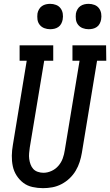

<svg xmlns="http://www.w3.org/2000/svg" viewBox="-20 -971 573 999"><path d="M204 8Q176 8 149 2Q122 -4 101.5 -19.5Q81 -35 66.5 -57.5Q52 -80 46.5 -106.5Q41 -133 41.5 -161Q42 -189 47 -217L119 -655H82V-735H257V-655H210L135 -204Q133 -189 131.5 -174Q130 -159 132 -144Q134 -129 139 -115.5Q144 -102 153 -92Q162 -82 176.5 -77Q191 -72 206 -72Q227 -72 248 -81.5Q269 -91 284 -108.5Q299 -126 306.5 -147Q314 -168 317 -189L394 -655H357V-735H532L533 -655H485L406 -176Q402 -152 394.5 -128.5Q387 -105 374 -83Q361 -61 342 -43Q323 -25 300 -13Q277 -1 252.5 3.5Q228 8 204 8ZM441 -819Q425 -819 410.5 -824.5Q396 -830 386.5 -842Q377 -854 375 -869.5Q373 -885 375 -901Q377 -912 383 -922.5Q389 -933 398.5 -939.5Q408 -946 419 -948.5Q430 -951 441 -951Q457 -951 471.5 -945.5Q486 -940 495 -928Q504 -916 506.5 -900.5Q509 -885 506 -869Q504 -858 498.5 -847.5Q493 -837 483.5 -830.5Q474 -824 463 -821.5Q452 -819 441 -819ZM241 -819Q225 -819 210.5 -824.5Q196 -830 186.5 -842Q177 -854 175 -869.5Q173 -885 175 -901Q177 -912 183 -922.5Q189 -933 198.5 -939.5Q208 -946 219 -948.5Q230 -951 241 -951Q257 -951 271.5 -945.5Q286 -940 295 -928Q304 -916 306.5 -900.5Q309 -885 306 -869Q304 -858 298.5 -847.5Q293 -837 283.5 -830.5Q274 -824 263 -821.5Q252 -819 241 -819Z"/></svg>

Font: Iosevka Curly Slab Medium
Style: Italic
Weight: 500
Italic angle: -9°
Monospace: yes
Designer: Belleve Invis
Foundry: Belleve Invis
Version: Version 22.1.2; ttfautohint (v1.8.4)